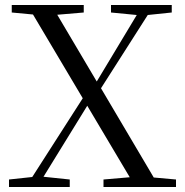

<svg xmlns="http://www.w3.org/2000/svg" viewBox="-20 -748 740 768"><path d="M424 -698 527 -688 367 -422 209 -689 315 -698V-728H27V-698L112 -690L311 -355L109 -40L16 -30V0H259V-30L154 -41L329 -325L499 -39L394 -30V0H684V-30L595 -38L384 -395L571 -688L667 -698V-728H424Z"/></svg>

Font: Harano Aji Mincho CN
Style: Regular
Weight: 400
Foundry: Masamichi Hosoda
Version: HaranoAjiMinchoCN-Regular version 20230610;ttx 4.39.4